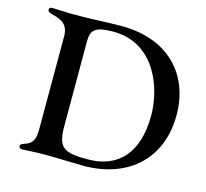

<svg xmlns="http://www.w3.org/2000/svg" viewBox="-106 -853 1046 977"><g transform="rotate(15 417.5 -364.5)"><path d="M412.6 4.3C655.9 4.3 805 -143.8 805 -366.5C805 -585.2 659.4 -733 419.4 -733C349.4 -733 262.8 -727.3 205.3 -727.3H148.4V-726.9C103.7 -728 74.6 -730.8 52.9 -730.8C41.9 -730.8 36.9 -725.5 36.9 -718C36.9 -709.5 42.6 -703.5 63.2 -698.5C119.3 -685.4 144.2 -665.5 148.4 -615.8V-161.9V-143.1V-124.3C148.1 -69.6 143.1 -40.8 91.3 -24.9C79.5 -21.3 74.2 -17.4 74.2 -8.9C74.2 -1.8 79.2 4.3 89.1 4.3C102.6 4.3 146.7 0.4 207.7 0H210.9C275.2 0 371.4 4.3 412.6 4.3ZM267.4 -169.7V-610.4C267.4 -671.2 286.6 -693.5 380.7 -694.6C605.8 -696.7 681.8 -474.1 680.8 -328.8C679.3 -130.7 583.8 -34.8 429.3 -33C294.7 -32 267.4 -53.6 267.4 -169.7Z"/></g></svg>

Font: Margiela Serif Medium
Style: Regular
Weight: 500
Designer: Andreas Faust, Stefan Endress
Version: Version 1.002;FEAKit 1.0